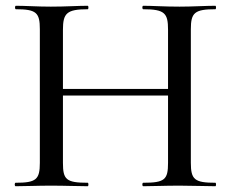

<svg xmlns="http://www.w3.org/2000/svg" viewBox="-20 -645 801 665"><path d="M726 -12C654 -12 641 -23 641 -81V-544C641 -601 654 -613 726 -613C729 -613 729 -625 726 -625C693 -625 647 -622 602 -622C549 -622 508 -625 476 -625C472 -625 472 -613 476 -613C551 -613 562 -599 562 -542V-337H198V-542C198 -599 211 -613 284 -613C287 -613 287 -625 284 -625C250 -625 208 -622 156 -622C110 -622 68 -625 35 -625C31 -625 31 -613 35 -613C106 -613 118 -601 118 -544V-81C118 -23 105 -12 34 -12C30 -12 30 0 34 0C67 0 110 -2 156 -2C208 -2 249 0 284 0C287 0 287 -12 284 -12C209 -12 198 -23 198 -81V-314H562V-81C562 -23 551 -12 476 -12C472 -12 472 0 476 0C508 0 549 -2 602 -2C647 -2 693 0 726 0C729 0 729 -12 726 -12Z"/></svg>

Font: Cormorant Infant Book
Style: Regular
Weight: 500
Designer: Christian Thalmann (Catharsis Fonts)
Version: Version 1.000;PS 002.000;hotconv 1.0.88;makeotf.lib2.5.64775